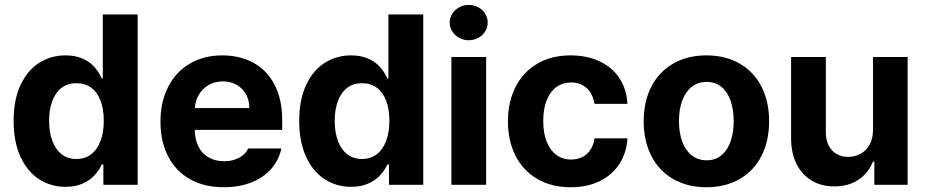

<svg xmlns="http://www.w3.org/2000/svg" viewBox="-20 -767 3844 797"><path d="M36.5 -264.8Q36.5 -352.8 65.3 -414.2Q94.1 -475.7 142.9 -506.4Q191.6 -537.1 252 -537.1Q291.9 -537.1 321.4 -524.3Q350.8 -511.6 369.1 -491.8Q387.5 -472.1 399.6 -447.4L402.5 -441.3H406.7V-707H551.4V0H409.1V-84.4H402.5L399.6 -78.3Q387 -54.1 368.4 -35.3Q349.8 -16.5 320.7 -4Q291.5 8.5 252.1 8.5Q191.1 8.5 142 -23.2Q93 -55 64.7 -116.9Q36.5 -178.9 36.5 -264.8ZM410.8 -265.6Q410.8 -313.6 397.5 -348.7Q384.3 -383.8 358.7 -402.7Q333.1 -421.6 297 -421.6Q260.9 -421.6 235.5 -402.3Q210.2 -382.9 197 -347.6Q183.9 -312.3 183.9 -265.6Q183.9 -218.5 197 -182.8Q210.2 -147 235.5 -127Q260.9 -107 297 -107Q332.7 -107 358.3 -126.6Q383.9 -146.2 397.3 -182.2Q410.8 -218.2 410.8 -265.6Z M646.1 -262.4Q646.1 -344 678.1 -406.4Q710 -468.9 768.1 -503Q826.1 -537.1 903 -537.1Q974.6 -537.1 1030.7 -507.1Q1086.9 -477.2 1119.1 -416.5Q1151.4 -355.8 1151.4 -268.6V-227.9H705.3V-318.5H1015Q1015 -350.8 1001 -375.7Q987 -400.7 962.1 -415Q937.1 -429.2 905.2 -429.2Q871.6 -429.2 845.2 -413.7Q818.9 -398.2 804.1 -371.5Q789.3 -344.8 788.7 -313V-228.1Q788.7 -188.3 803.7 -158.7Q818.7 -129.1 846.4 -113.4Q874.1 -97.7 910.8 -97.7Q935 -97.7 954.9 -104.7Q974.9 -111.6 989 -123.1Q1003 -134.6 1010 -150.6H1148Q1137.5 -102.2 1105.7 -65.9Q1073.9 -29.5 1023.3 -9.7Q972.8 10.2 908.6 10.2Q828.4 10.2 769.2 -22.9Q710 -56.1 678.1 -117.6Q646.1 -179.1 646.1 -262.4Z M1222 -264.8Q1222 -352.8 1250.8 -414.2Q1279.6 -475.7 1328.4 -506.4Q1377.2 -537.1 1437.5 -537.1Q1477.5 -537.1 1506.9 -524.3Q1536.4 -511.6 1554.7 -491.8Q1573 -472.1 1585.1 -447.4L1588.1 -441.3H1592.3V-707H1736.9V0H1594.7V-84.4H1588.1L1585.1 -78.3Q1572.6 -54.1 1554 -35.3Q1535.4 -16.5 1506.2 -4Q1477 8.5 1437.6 8.5Q1376.6 8.5 1327.6 -23.2Q1278.5 -55 1250.3 -116.9Q1222 -178.9 1222 -264.8ZM1596.3 -265.6Q1596.3 -313.6 1583.1 -348.7Q1569.9 -383.8 1544.3 -402.7Q1518.6 -421.6 1482.5 -421.6Q1446.4 -421.6 1421.1 -402.3Q1395.7 -382.9 1382.6 -347.6Q1369.4 -312.3 1369.4 -265.6Q1369.4 -218.5 1382.6 -182.8Q1395.7 -147 1421.1 -127Q1446.4 -107 1482.5 -107Q1518.2 -107 1543.8 -126.6Q1569.4 -146.2 1582.9 -182.2Q1596.3 -218.2 1596.3 -265.6Z M1853.8 -530.3H1998V0H1853.8ZM1846.6 -673.3Q1846.6 -693.3 1857.4 -710.2Q1868.3 -727 1886.4 -736.8Q1904.4 -746.6 1925.6 -746.6Q1947.2 -746.6 1965.3 -736.8Q1983.4 -727 1993.9 -710.2Q2004.5 -693.3 2004.5 -673.3Q2004.5 -653.7 1993.9 -636.6Q1983.4 -619.5 1965.3 -609.7Q1947.2 -599.9 1925.6 -599.9Q1904.4 -599.9 1886.4 -609.7Q1868.3 -619.5 1857.4 -636.6Q1846.6 -653.7 1846.6 -673.3Z M2088.5 -263.2Q2088.5 -344.4 2120.2 -406.4Q2151.8 -468.3 2210.4 -502.7Q2269.1 -537.1 2348.1 -537.1Q2416.3 -537.1 2468.9 -512.5Q2521.5 -487.8 2551.5 -442Q2581.5 -396.2 2584.5 -335.8H2448Q2443.8 -362.3 2431 -382.5Q2418.3 -402.7 2397.9 -413.7Q2377.6 -424.7 2350.6 -424.7Q2315.9 -424.7 2289.9 -405.9Q2263.9 -387 2249.5 -351.4Q2235 -315.8 2235 -265.6Q2235 -215 2249.2 -179Q2263.5 -143 2289.5 -123.9Q2315.5 -104.8 2350.6 -104.8Q2376.3 -104.8 2397 -115Q2417.6 -125.2 2430.7 -145.1Q2443.9 -165 2448 -192.7H2584.5Q2580.9 -132.7 2551.4 -86.8Q2521.8 -40.9 2470 -15.4Q2418.2 10.2 2348.9 10.2Q2269.1 10.2 2210 -24.4Q2151 -59 2119.7 -121Q2088.5 -183 2088.5 -263.2Z M2652 -263.2Q2652 -345.3 2683.6 -407Q2715.3 -468.8 2774.3 -502.9Q2833.4 -537.1 2912.4 -537.1Q2991.5 -537.1 3050.6 -502.9Q3109.7 -468.8 3141.1 -407Q3172.6 -345.3 3172.6 -263.2Q3172.6 -182.2 3141.1 -120.2Q3109.7 -58.2 3050.6 -24Q2991.5 10.2 2912.4 10.2Q2833.4 10.2 2774.3 -24Q2715.3 -58.2 2683.6 -120.2Q2652 -182.2 2652 -263.2ZM3025.6 -264.4Q3025.6 -311.3 3012.9 -348.1Q3000.2 -385 2975 -406Q2949.8 -427 2913.5 -427Q2876.7 -427 2850.7 -406Q2824.8 -385 2811.6 -348.4Q2798.4 -311.9 2798.4 -264.4Q2798.4 -216.9 2811.6 -180.2Q2824.8 -143.6 2850.7 -122.6Q2876.7 -101.6 2913.5 -101.6Q2949.8 -101.6 2975 -122.6Q3000.2 -143.6 3012.9 -180.5Q3025.6 -217.4 3025.6 -264.4Z M3603.8 -530.3H3747.7V0H3609.4V-95.9H3603.5Q3584.7 -48.5 3543.2 -20.8Q3501.7 6.8 3443 6.8Q3390 6.8 3349.5 -17.3Q3309 -41.4 3286.4 -86.6Q3263.9 -131.8 3263.9 -192.8V-530.3H3408.1V-218Q3408.1 -187 3419.5 -163.9Q3430.8 -140.8 3451.9 -128.3Q3473 -115.7 3500.7 -115.7Q3528.5 -115.7 3552 -128.5Q3575.5 -141.3 3589.7 -166.5Q3603.8 -191.8 3603.8 -226.1Z"/></svg>

Font: Pretendard GOV Variable
Style: Regular
Weight: 400
Designer: Base glyphs from Inter by Rasmus Andersson; Hangul glyphs from Noto Sans CJK(Source Han Sans) by Jang Soo-young and Kang
Foundry: Kil Hyung-jin
Version: Version 1.307;Glyphs 3.2 (3192)